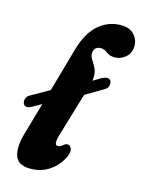

<svg xmlns="http://www.w3.org/2000/svg" viewBox="-113 -800 659 878"><g transform="rotate(15 216.5 -361.0)"><path d="M13.5 -269Q7.5 -279 11.8 -292.5Q16 -306 28.5 -312.5L115.5 -362L175.5 -573Q199 -654 245 -693Q291 -732 349 -732Q390.5 -732 411.8 -709.2Q433 -686.5 433 -657.5Q433 -621 409.5 -601.5Q386 -582 358.5 -582Q335 -582 319.5 -594.2Q304 -606.5 288 -606.5Q258.5 -606.5 254 -578Q252 -560.5 263 -544.5Q274 -528.5 283.8 -507.2Q293.5 -486 288.5 -452.5L325 -474.5Q339 -482 350.2 -482.5Q361.5 -483 368 -473.5Q373 -462 369.2 -449.2Q365.5 -436.5 352 -429.5L268.5 -380.5L209.5 -183Q198.5 -147 200.5 -135Q202.5 -123 213 -123Q218 -123 223.5 -125.5Q229 -128 237 -135Q246.5 -142.5 255.5 -142Q268 -141.5 273.5 -125.2Q279 -109 264 -80Q242.5 -39.5 204.8 -15Q167 9.5 117 9.5Q60 9.5 45.8 -29.5Q31.5 -68.5 50 -134L94.5 -290L52.5 -266.5Q23 -250.5 13.5 -269Z"/></g></svg>

Font: Fraunces 144pt SuperSoft
Style: Bold Italic
Weight: 700
Italic angle: -16°
Version: Version 1.000;[0bf87f6ff]